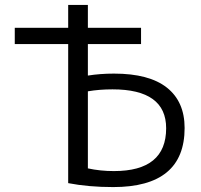

<svg xmlns="http://www.w3.org/2000/svg" viewBox="-20 -750 815 780"><path d="M337 -379V-66Q387 -55 443 -55Q655 -55 655 -229Q655 -387 437 -387Q383 -387 337 -379ZM337 -443Q387 -451 443 -451Q586 -451 658 -394Q730 -337 730 -230Q730 10 440 10Q340 10 257 -6V-571H40V-637H257V-730H337V-637H553V-571H337Z"/></svg>

Font: Mplus 1p
Style: Regular
Weight: 400
Version: Version 1.061